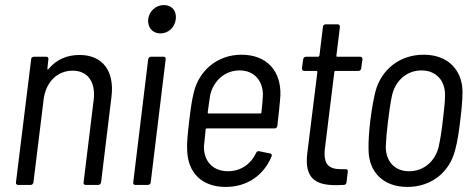

<svg xmlns="http://www.w3.org/2000/svg" viewBox="-20 -730 1870 758"><path d="M294 -513C246 -513 203 -496 171 -457C168 -454 167 -456 167 -459L171 -496C172 -502 169 -506 163 -506H114C108 -506 103 -502 103 -496L43 -10C42 -4 46 0 51 0H101C107 0 111 -4 112 -10L152 -335C160 -406 206 -451 267 -451C326 -451 358 -407 350 -337L310 -10C309 -4 312 0 318 0H368C373 0 378 -4 379 -10L420 -347C433 -450 385 -513 294 -513Z M613 -598C645 -598 670 -622 674 -654C678 -687 659 -710 627 -710C596 -710 569 -687 565 -654C562 -622 582 -598 613 -598ZM514 0H564C570 0 574 -4 575 -10L634 -496C635 -502 632 -506 626 -506H576C571 -506 566 -502 565 -496L506 -10C505 -4 508 0 514 0Z M880 -54C821 -54 785 -93 785 -150C787 -169 789 -193 792 -219C792 -222 794 -223 796 -223H1064C1070 -223 1074 -227 1075 -233C1080 -278 1085 -321 1087 -354C1090 -448 1035 -514 933 -514C840 -514 766 -453 745 -365C737 -333 732 -295 727 -253C722 -209 717 -170 719 -135C722 -49 776 8 871 8C956 8 1021 -38 1052 -112C1055 -118 1052 -123 1047 -124L1003 -133C998 -134 993 -132 991 -126C971 -83 931 -54 880 -54ZM926 -452C983 -452 1018 -412 1018 -355C1017 -335 1015 -311 1012 -286C1012 -283 1010 -282 1008 -282H803C801 -282 800 -283 800 -286C803 -311 807 -335 810 -356C824 -412 868 -452 926 -452Z M1406 -460 1411 -496C1411 -502 1408 -506 1402 -506H1311C1309 -506 1307 -508 1308 -510L1322 -624C1322 -630 1319 -634 1313 -634H1266C1260 -634 1255 -630 1255 -624L1241 -510C1240 -508 1238 -506 1236 -506H1188C1182 -506 1178 -502 1177 -496L1172 -460C1172 -454 1175 -450 1181 -450H1229C1231 -450 1233 -448 1233 -446L1193 -124C1181 -22 1230 1 1307 1C1317 1 1327 0 1337 0C1344 0 1347 -4 1348 -10L1353 -52C1354 -58 1351 -62 1345 -62H1327C1278 -62 1255 -81 1263 -146L1300 -446C1300 -448 1302 -450 1304 -450H1395C1401 -450 1405 -454 1406 -460Z M1588 8C1683 8 1755 -50 1777 -138C1786 -171 1792 -212 1797 -254C1802 -294 1806 -335 1806 -368C1805 -455 1747 -514 1653 -514C1557 -514 1485 -455 1462 -368C1454 -336 1447 -295 1442 -254C1437 -213 1434 -171 1435 -138C1436 -50 1494 8 1588 8ZM1595 -54C1538 -54 1503 -93 1503 -151C1504 -178 1507 -213 1512 -253C1517 -292 1522 -328 1528 -355C1542 -413 1587 -452 1644 -452C1701 -452 1737 -413 1737 -355C1737 -328 1733 -293 1728 -253C1724 -215 1718 -179 1712 -151C1698 -93 1653 -54 1595 -54Z"/></svg>

Font: Barlow Semi Condensed
Style: Italic
Weight: 400
Width: 4
Italic angle: -7°
Designer: Jeremy Tribby
Foundry: Tribby Type
Version: Version 1.422;hotconv 1.0.109;makeotfexe 2.5.65596